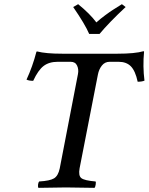

<svg xmlns="http://www.w3.org/2000/svg" viewBox="-20 -904 717 926"><path d="M165 2Q162.1 -3.9 163.6 -14.4Q165 -24.9 168.9 -28.8Q220.7 -31.7 240.7 -43.9Q260.7 -56.2 268.1 -91.8L356 -546.9Q360.4 -569.3 351.8 -587.6Q343.3 -606 320.8 -606H258.8Q216.8 -606 190.4 -585.9Q164.1 -565.9 140.1 -514.2Q119.6 -514.2 107.9 -520Q137.2 -583 155.8 -654.8L159.2 -655.8Q201.2 -645 279.8 -645H546.9Q630.9 -645 672.9 -657.2L674.8 -654.8Q668 -583.5 676.8 -515.1Q664.6 -509.8 644 -509.8Q632.8 -562 611.3 -584Q589.8 -606 551.8 -606H508.8Q485.8 -606 471.4 -587.9Q457 -569.8 452.1 -543.9L363.8 -91.8Q357.4 -56.6 372.3 -44.9Q387.2 -33.2 440.9 -28.8Q443.4 -25.4 441.4 -13.4Q439.5 -1.5 436 2Q346.2 0 297.9 0Q256.8 0 165 2ZM460 -740.2H410.2Q390.1 -787.1 333 -870.1L356.9 -883.8Q413.6 -837.9 444.8 -795.9Q464.8 -814 487.8 -830.8Q510.7 -847.7 524.9 -856.7Q539.1 -865.7 567.9 -883.8L585.9 -870.1Q505.9 -795.4 460 -740.2Z"/></svg>

Font: Common Serif Medium
Style: Italic
Weight: 500
Italic angle: -12°
Designer: Philipp H. Poll, Khaled Hosny
Foundry: Stefan Peev, Context Ltd.
Version: Version 1.026